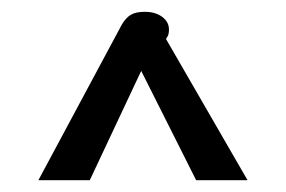

<svg xmlns="http://www.w3.org/2000/svg" viewBox="-20 -742 484 325"><path d="M186 -700Q193 -712 201.5 -717Q210 -722 225 -722Q243 -722 254.5 -713.5Q266 -705 266 -692Q266 -685 264 -681L261 -676L399 -437H312L219 -622L132 -437H45Z"/></svg>

Font: Niramit
Style: Regular
Weight: 400
Version: Version 1.000; ttfautohint (v1.6)